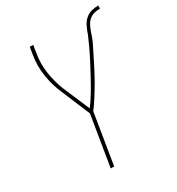

<svg xmlns="http://www.w3.org/2000/svg" viewBox="-177 -856 894 968"><g transform="rotate(-30 270.0 -371.5)"><path d="M184 0 232 -293 161 -462Q150 -488 142 -515.5Q134 -543 129.5 -572Q125 -601 125 -631Q125 -661 130 -691L137 -735H157L150 -691Q140 -632 149 -575.5Q158 -519 178 -469L244 -315Q267 -346 287 -379.5Q307 -413 325.5 -447Q344 -481 362 -515.5Q380 -550 396 -584L397 -586Q404 -601 410.5 -616.5Q417 -632 424 -647V-649Q431 -668 440 -686.5Q449 -705 465 -719Q481 -733 501 -738Q521 -743 540 -743V-725Q524 -725 508 -721.5Q492 -718 478.5 -707Q465 -696 457 -681Q449 -666 443.5 -650Q438 -634 432.5 -618.5Q427 -603 419.5 -588Q412 -573 404.5 -558Q397 -543 389.5 -528Q382 -513 374.5 -498Q367 -483 359 -468Q351 -453 343 -438Q335 -423 326.5 -408.5Q318 -394 309 -379.5Q300 -365 291 -350.5Q282 -336 272.5 -322Q263 -308 252 -294L204 0Z"/></g></svg>

Font: Iosevka Term Curly Th Obl
Style: Regular
Weight: 100
Italic angle: -9°
Designer: Belleve Invis
Foundry: Belleve Invis
Version: Version 32.3.0